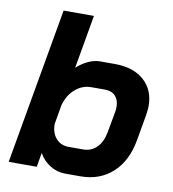

<svg xmlns="http://www.w3.org/2000/svg" viewBox="-80 -770 764 848"><g transform="rotate(10 302.0 -346.0)"><path d="M151 -64 140 0H14L137 -700H273L231 -460Q255 -482 282 -494.5Q309 -507 335 -507H401Q484 -507 532 -464.5Q580 -422 580 -349Q580 -337 576 -309L556 -195Q540 -99 482 -45.5Q424 8 337 8H268Q232 8 200 -12Q168 -32 151 -64ZM328 -111Q365 -111 389.5 -136Q414 -161 422 -205L439 -299Q441 -307 441 -322Q441 -352 424.5 -370Q408 -388 378 -388H316Q276 -388 244 -360Q212 -332 200 -286L185 -200Q185 -160 206.5 -135.5Q228 -111 263 -111Z"/></g></svg>

Font: Bai Jamjuree
Style: Bold Italic
Weight: 700
Italic angle: -10°
Designer: Katatrad Aksorn Co.,Ltd.
Foundry: Cadson Demak Co.,Ltd.
Version: Version 1.000; ttfautohint (v1.6)